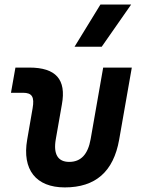

<svg xmlns="http://www.w3.org/2000/svg" viewBox="-20 -815 626 845"><path d="M265.1 9.8C400.4 9.8 479.5 -59.6 504.4 -200.2L560.1 -517.6H434.1L378.9 -202.6C367.2 -136.2 336.4 -102.5 284.7 -102.5C234.9 -102.5 213.9 -136.2 225.6 -202.6L252.4 -355.5C272.5 -465.3 226.1 -517.6 108.9 -517.6H47.9L28.3 -406.7H81.1C121.1 -406.7 132.3 -388.7 123.5 -338.4L99.6 -200.2C76.7 -68.4 138.2 9.8 265.1 9.8ZM308.1 -609.4H427.7L557.1 -794.9H421.9Z"/></svg>

Font: Cascadia Mono PL SemiBold
Style: Italic
Weight: 600
Italic angle: -10°
Monospace: yes
Designer: Aaron Bell
Foundry: Saja Typeworks
Version: Version 2404.023